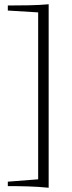

<svg xmlns="http://www.w3.org/2000/svg" viewBox="-20 -759 341 911"><path d="M161.1 -700.2 17.1 -709V-732.9Q65.9 -732.9 117.4 -733.9Q168.9 -734.9 210.9 -738.8V131.8Q163.1 127 114.5 125.5Q65.9 124 17.1 124V103L161.1 91.8Z"/></svg>

Font: Aref Ruqaa
Style: Bold
Weight: 700
Designer: Abdullah Aref
Version: Version 1.002